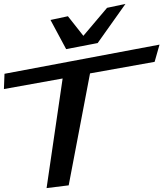

<svg xmlns="http://www.w3.org/2000/svg" viewBox="-89 -949 835 981"><path d="M701 -633 726 -721 -66 -572 -69 -494 231 -548 149 12 262 -2 371 -574ZM249 -698 410 -729 552 -929 458 -909 337 -766 258 -866 169 -847Z"/></svg>

Font: Gamestation Warped
Style: Italic
Weight: 400
Designer: Jonas Hecksher
Foundry: Jonas Hecksher, Playtypeª, e-types AS
Version: Version 1.003